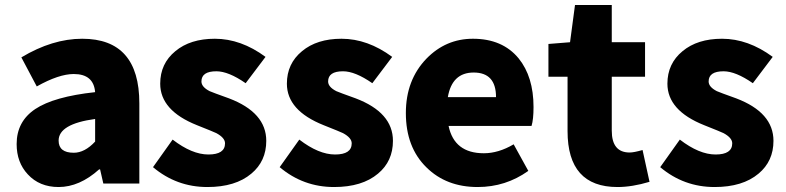

<svg xmlns="http://www.w3.org/2000/svg" viewBox="-20 -739 3165 773"><path d="M92 -37Q47 -85 47 -159Q47 -250 122 -300Q197 -350 363 -368Q357 -441 277 -441Q217 -441 128 -391L66 -508Q191 -583 311 -583Q541 -583 541 -323V0H396L383 -57H379Q300 14 216 14Q139 14 92 -37ZM363 -169V-260Q216 -240 216 -173Q216 -124 277 -124Q321 -124 363 -169Z M596 -66 675 -177Q753 -117 819 -117Q886 -117 886 -162Q886 -184 851 -203Q841 -208 773 -235Q625 -294 625 -402Q625 -483 686 -533Q746 -583 845 -583Q950 -583 1049 -510L969 -404Q900 -452 851 -452Q791 -452 791 -411Q791 -389 824 -372Q835 -367 902 -343Q1052 -286 1052 -172Q1052 -90 992 -40Q928 14 815 14Q691 14 596 -66Z M1106 -66 1185 -177Q1263 -117 1329 -117Q1396 -117 1396 -162Q1396 -184 1361 -203Q1351 -208 1283 -235Q1135 -294 1135 -402Q1135 -483 1196 -533Q1256 -583 1355 -583Q1460 -583 1559 -510L1479 -404Q1410 -452 1361 -452Q1301 -452 1301 -411Q1301 -389 1334 -372Q1345 -367 1412 -343Q1562 -286 1562 -172Q1562 -90 1502 -40Q1438 14 1325 14Q1201 14 1106 -66Z M1697 -65Q1614 -146 1614 -284Q1614 -417 1697 -503Q1775 -583 1884 -583Q2003 -583 2068 -504Q2128 -430 2128 -308Q2128 -258 2120 -232H1786Q1809 -122 1928 -122Q1987 -122 2048 -158L2107 -51Q2016 14 1903 14Q1777 14 1697 -65ZM1977 -348Q1977 -447 1887 -447Q1800 -447 1783 -348Z M2265 -211V-430H2188V-562L2275 -569L2295 -719H2443V-569H2577V-430H2443V-213Q2443 -125 2515 -125Q2532 -125 2567 -135L2595 -7Q2525 14 2466 14Q2265 14 2265 -211Z M2638 -66 2717 -177Q2795 -117 2861 -117Q2928 -117 2928 -162Q2928 -184 2893 -203Q2883 -208 2815 -235Q2667 -294 2667 -402Q2667 -483 2728 -533Q2788 -583 2887 -583Q2992 -583 3091 -510L3011 -404Q2942 -452 2893 -452Q2833 -452 2833 -411Q2833 -389 2866 -372Q2877 -367 2944 -343Q3094 -286 3094 -172Q3094 -90 3034 -40Q2970 14 2857 14Q2733 14 2638 -66Z"/></svg>

Font: KaiGen Gothic SC Heavy
Style: Bold
Weight: 900
Designer: Ryoko NISHIZUKA Ë•øÂ°öÊ∂ºÂ≠ê (kana & ideographs); Paul D. Hunt (Latin, Greek & Cyrillic); Wenlong ZHANG Âº†ÊñáÈæô (bopom
Version: Version 1.001 October 10, 2014